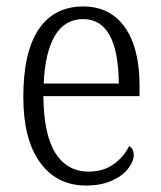

<svg xmlns="http://www.w3.org/2000/svg" viewBox="-20 -563 498 593"><path d="M52 -263Q52 -402 99.5 -472.5Q147 -543 237 -543Q320 -543 365.5 -479Q411 -415 411 -298V-266H114Q115 -148 151 -90.5Q187 -33 254 -33Q299 -33 330.5 -55.5Q362 -78 379 -112Q393 -104 393 -84Q393 -65 376 -42.5Q359 -20 325.5 -5Q292 10 246 10Q155 10 103.5 -61.5Q52 -133 52 -263ZM347 -305Q345 -504 237 -504Q180 -504 149.5 -452.5Q119 -401 115 -305Z"/></svg>

Font: Noto Serif NarrowLight
Style: Regular
Weight: 300
Width: 4
Designer: Monotype Design Team
Foundry: Monotype Imaging Inc.
Version: Version 1.001